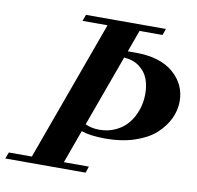

<svg xmlns="http://www.w3.org/2000/svg" viewBox="-123 -741 841 819"><g transform="rotate(10 297.0 -331.5)"><path d="M-47.9 0 -37.6 -27.8H62L282.7 -635.3H174.3L184.6 -663.1H530.8L521 -635.3H421.4L387.2 -541H421.9Q527.3 -541 584.7 -491.7Q642.1 -442.4 642.1 -369.1Q642.1 -329.6 624.3 -292.7Q606.4 -255.9 572.8 -225.3Q539.1 -194.8 483.2 -176.3Q427.2 -157.7 357.4 -157.7Q292.5 -157.7 252.9 -171.4L200.7 -27.8H309.1L299.8 0ZM492.2 -374.5Q492.2 -411.1 481 -440.2Q469.7 -469.2 443.1 -489.3Q416.5 -509.3 376.5 -512.2L264.2 -203.1Q291.5 -190.4 325.2 -190.4Q364.3 -190.4 396.7 -206.1Q429.2 -221.7 449.7 -247.6Q470.2 -273.4 481.2 -306.2Q492.2 -338.9 492.2 -374.5Z"/></g></svg>

Font: Elstob 14pt
Style: Bold Italic
Weight: 700
Italic angle: -20°
Designer: Peter S. Baker
Version: Version 1.015